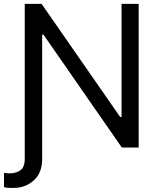

<svg xmlns="http://www.w3.org/2000/svg" viewBox="-33 -747 810 972"><path d="M35.5 204.5Q22.7 204.5 9.8 204Q-3.2 203.5 -12.8 200.3V127.8Q-7.5 128.9 -0.4 129.8Q6.7 130.7 14.2 130.7Q48.3 130.7 70.3 115.1Q92.3 99.4 92.3 56.8V-727.3H177.6L575.3 -154.8H582.4V-727.3H669V0H583.8L187.5 -571H180.4V58.2Q180.4 128.6 137.8 166.5Q95.2 204.5 35.5 204.5Z"/></svg>

Font: Linik Sans
Style: Regular
Weight: 400
Designer: Rasmus Andersson (font), Marc Monis (original base), Kil Hyung-jin (Pretendard portions), Cristiano Sobral (main changes
Foundry: rsms
Version: Version 3.018;May 31, 2022;FontCreator 14.0.0.2814 64-bit; t